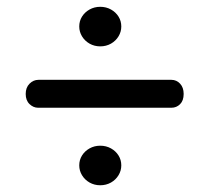

<svg xmlns="http://www.w3.org/2000/svg" viewBox="-20 -617 612 564"><path d="M274.4 -480.8Q257.3 -480.8 243.1 -488.8Q229 -496.9 220.9 -510.3Q212.8 -523.7 212.8 -539.2Q212.8 -555.2 220.9 -568.2Q229 -581.2 243.1 -589.1Q257.3 -597 274.4 -597Q291.8 -597 306 -589.1Q320.1 -581.2 328.2 -568.2Q336.3 -555.2 336.3 -539.2Q336.3 -523.7 328.2 -510.3Q320.1 -496.9 306 -488.8Q291.8 -480.8 274.4 -480.8ZM55.5 -341Q55.5 -360 66.8 -371.2Q78 -382.5 93 -382.5H483.5Q498.5 -382.5 509 -371.2Q519.5 -360 519.5 -341Q519.5 -321.5 509 -311Q498.5 -300.5 483.5 -300.5H92Q78 -300.5 66.8 -311.2Q55.5 -322 55.5 -341ZM274.4 -72.8Q257.3 -72.8 243.1 -80.8Q229 -88.9 220.9 -102.3Q212.8 -115.7 212.8 -131.2Q212.8 -147.2 220.9 -160.2Q229 -173.2 243.1 -181.1Q257.3 -189 274.4 -189Q291.8 -189 306 -181.1Q320.1 -173.2 328.2 -160.2Q336.3 -147.2 336.3 -131.2Q336.3 -115.7 328.2 -102.3Q320.1 -88.9 306 -80.8Q291.8 -72.8 274.4 -72.8Z"/></svg>

Font: Fraunces 28pt Soft Wonky
Style: Bold
Weight: 700
Version: Version 1.000;[b76b70a41]